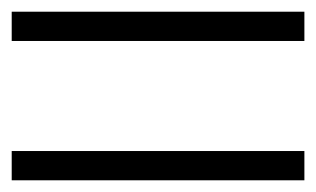

<svg xmlns="http://www.w3.org/2000/svg" viewBox="-20 -524 540 328"><path d="M0 -454V-504H500V-454ZM0 -216V-266H500V-216Z"/></svg>

Font: Murecho Thin Light
Style: Regular
Weight: 300
Version: Version 1.010